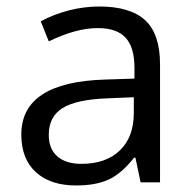

<svg xmlns="http://www.w3.org/2000/svg" viewBox="-20 -564 596 594"><path d="M415 0 398.9 -76.2H395Q355 -25.9 315.2 -8.1Q275.4 9.8 215.8 9.8Q136.2 9.8 91.1 -31.2Q45.9 -72.3 45.9 -147.9Q45.9 -310.1 305.2 -317.9L396 -320.8V-354Q396 -417 368.9 -447Q341.8 -477.1 282.2 -477.1Q215.3 -477.1 130.9 -436L106 -498Q145.5 -519.5 192.6 -531.7Q239.7 -543.9 287.1 -543.9Q382.8 -543.9 429 -501.5Q475.1 -459 475.1 -365.2V0ZM231.9 -57.1Q307.6 -57.1 350.8 -98.6Q394 -140.1 394 -214.8V-263.2L313 -259.8Q216.3 -256.3 173.6 -229.7Q130.9 -203.1 130.9 -147Q130.9 -103 157.5 -80.1Q184.1 -57.1 231.9 -57.1Z"/></svg>

Font: f08437224
Style: Regular
Weight: 400
Foundry: Ascender Corporation
Version: Version 1.10